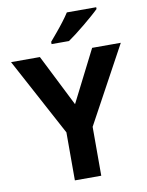

<svg xmlns="http://www.w3.org/2000/svg" viewBox="-100 -1004 823 1075"><g transform="rotate(-10 312.0 -467.0)"><path d="M312 -420 461 -714H624L387 -278V0H237V-273L0 -714H164ZM523 -924Q509 -910 486 -890Q463 -870 436.5 -848Q410 -826 384.5 -806.5Q359 -787 340 -774H241V-787Q257 -806 278.5 -831.5Q300 -857 321 -884.5Q342 -912 356 -934H523Z"/></g></svg>

Font: Noto Sans Bamum
Style: Bold
Weight: 700
Designer: Monotype Design Team
Foundry: Monotype Imaging Inc.
Version: Version 2.002; ttfautohint (v1.8.4.7-5d5b)